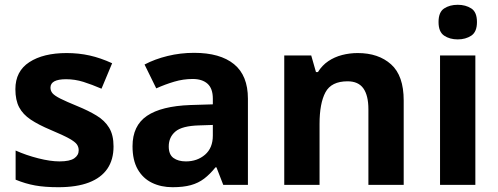

<svg xmlns="http://www.w3.org/2000/svg" viewBox="-20 -780 2103 810"><path d="M459 -162.1Q459 -106.4 432.9 -68.1Q406.7 -29.8 355 -10Q303.2 9.8 226.1 9.8Q168.9 9.8 128.2 2.4Q87.4 -4.9 45.9 -22V-145Q90.3 -125 141.4 -112.1Q192.4 -99.1 231 -99.1Q274.4 -99.1 293.2 -112.1Q312 -125 312 -146Q312 -159.7 304.4 -170.7Q296.9 -181.6 272 -195.6Q247.1 -209.5 193.8 -231.9Q142.6 -253.4 109.6 -275.4Q76.7 -297.4 60.8 -327.4Q44.9 -357.4 44.9 -403.8Q44.9 -479.5 103.8 -517.8Q162.6 -556.2 261.2 -556.2Q312 -556.2 358.2 -545.9Q404.3 -535.6 453.1 -513.2L408.2 -405.8Q367.7 -423.3 331.8 -434.6Q295.9 -445.8 258.8 -445.8Q226.1 -445.8 209.5 -437Q192.9 -428.2 192.9 -410.2Q192.9 -397 201.4 -386.7Q210 -376.5 234.6 -364Q259.3 -351.6 307.1 -332Q353.5 -313 387.7 -292.2Q421.9 -271.5 440.4 -241Q459 -210.4 459 -162.1Z M798.8 -557.1Q908.7 -557.1 967.3 -509.3Q1025.9 -461.4 1025.9 -363.8V0H921.9L893.1 -74.2H889.2Q865.7 -44.9 841.3 -26.4Q816.9 -7.8 785.2 1Q753.4 9.8 708 9.8Q659.7 9.8 621.3 -8.8Q583 -27.3 561 -65.7Q539.1 -104 539.1 -163.1Q539.1 -250 600.1 -291.3Q661.1 -332.5 783.2 -336.9L877.9 -339.8V-363.8Q877.9 -406.7 855.5 -426.8Q833 -446.8 793 -446.8Q753.4 -446.8 715.3 -435.5Q677.2 -424.3 639.2 -407.2L589.8 -507.8Q633.3 -530.8 687.3 -543.9Q741.2 -557.1 798.8 -557.1ZM877.9 -252.9 820.3 -251Q748 -249 720 -225.1Q691.9 -201.2 691.9 -162.1Q691.9 -127.9 711.9 -113.5Q731.9 -99.1 764.2 -99.1Q812 -99.1 845 -127.4Q877.9 -155.8 877.9 -208Z M1489.3 -556.2Q1576.7 -556.2 1629.9 -508.5Q1683.1 -460.9 1683.1 -356V0H1534.2V-318.8Q1534.2 -377.4 1512.9 -407.2Q1491.7 -437 1446.3 -437Q1377.9 -437 1353 -390.6Q1328.1 -344.2 1328.1 -256.8V0H1179.2V-545.9H1293L1313 -476.1H1321.3Q1338.9 -504.4 1365 -522Q1391.1 -539.6 1423.1 -547.9Q1455.1 -556.2 1489.3 -556.2Z M1985.4 -545.9V0H1836.4V-545.9ZM1911.1 -759.8Q1944.3 -759.8 1968.3 -744.4Q1992.2 -729 1992.2 -687Q1992.2 -645.5 1968.3 -629.6Q1944.3 -613.8 1911.1 -613.8Q1877.4 -613.8 1853.8 -629.6Q1830.1 -645.5 1830.1 -687Q1830.1 -729 1853.8 -744.4Q1877.4 -759.8 1911.1 -759.8Z"/></svg>

Font: Wonky
Style: Regular
Weight: 400
Designer: Monotype Design Team
Foundry: Monotype Imaging Inc.
Version: Version 3.000